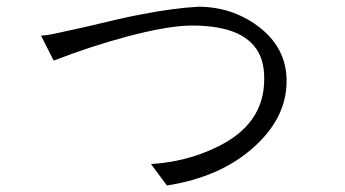

<svg xmlns="http://www.w3.org/2000/svg" viewBox="-20 -657 1040 578"><path d="M103.5 -549.8 141.6 -474.6Q255.9 -518.6 362.3 -546.9Q487.3 -580.1 557.6 -580.1Q693.4 -580.1 744.1 -519.5Q776.4 -482.4 775.4 -418Q775.4 -280.3 627.9 -211.9Q540 -169.9 434.6 -163.1L482.4 -98.6Q645.5 -124 746.1 -215.8Q842.8 -303.7 842.8 -413.1Q842.8 -513.7 756.8 -578.1Q677.7 -636.7 577.1 -636.7Q502.9 -632.8 403.3 -613.3Q345.7 -602.5 242.2 -577.1Q181.6 -563.5 158.2 -558.6Q119.1 -549.8 103.5 -549.8Z"/></svg>

Font: Dotum
Style: Regular
Weight: 400
Version: Version 2.21